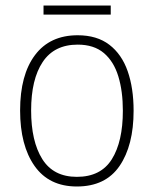

<svg xmlns="http://www.w3.org/2000/svg" viewBox="-20 -667 559 697"><path d="M465 -265Q465 -139 414 -64.5Q363 10 259 10Q158 10 105.5 -64.5Q53 -139 53 -266Q53 -395 107 -467Q161 -539 262 -539Q332 -539 377 -504.5Q422 -470 443.5 -408.5Q465 -347 465 -265ZM93 -266Q93 -154 133.5 -89.5Q174 -25 259 -25Q346 -25 386 -89Q426 -153 426 -265Q426 -336 409.5 -390Q393 -444 357 -474.5Q321 -505 262 -505Q177 -505 135 -442Q93 -379 93 -266ZM382 -647V-614H138V-647Z"/></svg>

Font: Noto Sans Tamil SemiCondensed ExtraLight
Style: Regular
Weight: 200
Width: 4
Designer: Jelle Bosma - Monotype Design Team
Foundry: Monotype Imaging Inc.
Version: Version 2.004; ttfautohint (v1.8.4.7-5d5b)